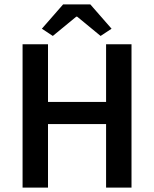

<svg xmlns="http://www.w3.org/2000/svg" viewBox="-20 -856 703 876"><path d="M83 0V-654H199V-391H464V-654H580V0H464V-290H199V0ZM171 -725 268 -836H392L489 -725L439 -692L332 -780H328L221 -692Z"/></svg>

Font: Giro Semibold
Style: Regular
Weight: 600
Designer: Paul D. Hunt
Foundry: Adobe Systems Incorporated
Version: Version 1.000;PS 1.0;hotconv 1.0.88;makeotf.lib2.5.647800